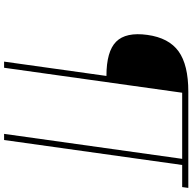

<svg xmlns="http://www.w3.org/2000/svg" viewBox="-21 -719 940 938"><g transform="rotate(90 449.0 -250.0)"><path d="M786 -670 664 200H634L756 -670H433L311 200H281L351 -300Q231 -300 183.5 -347.5Q136 -395 150.5 -500Q165 -605 231 -652.5Q297 -700 428 -700H898L894 -670Z"/></g></svg>

Font: Fivo Sans Thin
Style: Regular
Weight: 250
Foundry: Alexander Slobzheninov
Version: 1.0